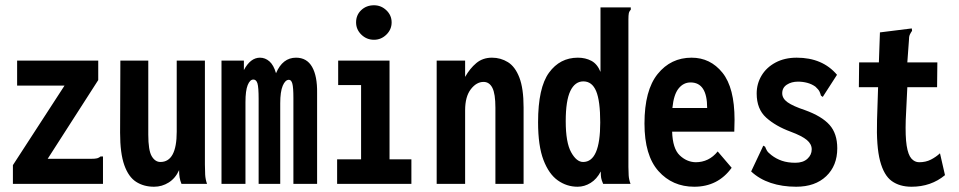

<svg xmlns="http://www.w3.org/2000/svg" viewBox="-20 -698 3640 729"><path d="M29 -71 225 -373H45V-468H353V-394L161 -95H325Q342 -95 349 -97Q356 -99 362 -104H371V0H29Z M565 11Q526 11 497 -7.5Q468 -26 452 -71Q436 -116 436 -194L437 -468H543V-187Q543 -127 556 -105Q569 -83 589 -83Q651 -83 651 -198V-468H758V-73Q758 -53 759 -35Q760 -17 766 0H669Q664 -12 662 -24Q660 -36 660 -52Q646 -21 620.5 -5Q595 11 565 11Z M821 0V-468H906V-432Q931 -479 967 -479Q987 -479 1003 -465Q1019 -451 1028 -420Q1053 -479 1104 -479Q1145 -479 1165 -444Q1185 -409 1184 -345V0H1094V-326Q1094 -366 1090 -380.5Q1086 -395 1077 -395Q1063 -395 1053.5 -372.5Q1044 -350 1044 -306V0H962V-322Q962 -367 957.5 -381.5Q953 -396 942 -396Q929 -396 920.5 -375Q912 -354 912 -310V0Z M1260 0V-93H1351V-375H1264V-468H1459V-93H1542V0ZM1400 -547Q1372 -547 1352 -566.5Q1332 -586 1332 -613Q1332 -641 1351.5 -659.5Q1371 -678 1400 -678Q1427 -678 1447 -659Q1467 -640 1467 -613Q1467 -586 1447 -566.5Q1427 -547 1400 -547Z M1638 0V-468H1746V-406Q1764 -438 1788.5 -458.5Q1813 -479 1848 -479Q1881 -479 1908.5 -462Q1936 -445 1952 -403.5Q1968 -362 1968 -290V0H1861V-289Q1861 -342 1849.5 -364.5Q1838 -387 1816 -387Q1789 -387 1767.5 -359Q1746 -331 1746 -279V0Z M2173 11Q2132 11 2098 -13Q2064 -37 2043.5 -90.5Q2023 -144 2023 -234Q2023 -365 2064.5 -422Q2106 -479 2174 -479Q2203 -479 2225.5 -467Q2248 -455 2260 -425V-670H2375V-661Q2369 -655 2367.5 -647.5Q2366 -640 2366 -624V-64Q2366 -48 2367 -32Q2368 -16 2374 0H2270Q2264 -14 2262.5 -22.5Q2261 -31 2261 -47Q2246 -18 2222.5 -3.5Q2199 11 2173 11ZM2194 -83Q2259 -83 2259 -233Q2259 -315 2243.5 -352Q2228 -389 2195 -389Q2163 -389 2145.5 -352.5Q2128 -316 2128 -238Q2128 -157 2148.5 -120Q2169 -83 2194 -83Z M2616 11Q2533 11 2480 -48.5Q2427 -108 2427 -229Q2427 -355 2477 -417Q2527 -479 2606 -479Q2677 -479 2723 -422Q2769 -365 2769 -243Q2769 -232 2768.5 -220Q2768 -208 2768 -198H2532Q2534 -134 2560.5 -108.5Q2587 -83 2621 -82Q2672 -82 2705 -123L2758 -61Q2706 11 2616 11ZM2533 -288H2665Q2665 -385 2602 -385Q2575 -385 2556.5 -362Q2538 -339 2533 -288Z M3003 11Q2950 11 2906.5 -3.5Q2863 -18 2832 -47L2874 -136L2878 -145L2885 -141Q2888 -133 2892 -126Q2896 -119 2909 -109Q2927 -95 2949 -87.5Q2971 -80 3000 -80Q3029 -80 3045.5 -95Q3062 -110 3062 -131Q3062 -151 3043.5 -166.5Q3025 -182 2982 -198Q2925 -219 2889 -251.5Q2853 -284 2853 -343Q2853 -380 2871.5 -411Q2890 -442 2924.5 -460.5Q2959 -479 3005 -479Q3103 -479 3158 -414L3109 -338L3104 -330L3097 -335Q3095 -343 3091.5 -350.5Q3088 -358 3076 -369Q3062 -379 3045 -383.5Q3028 -388 3010 -388Q2985 -388 2967.5 -376.5Q2950 -365 2950 -344Q2950 -324 2970.5 -309.5Q2991 -295 3036 -280Q3100 -257 3129.5 -224Q3159 -191 3159 -135Q3159 -69 3117 -29Q3075 11 3003 11Z M3441 11Q3396 11 3366 -10.5Q3336 -32 3321.5 -87Q3307 -142 3310 -242L3314 -367H3241L3242 -461H3317L3321 -575L3433 -589L3442 -590L3443 -581Q3438 -574 3434.5 -566.5Q3431 -559 3431 -543L3425 -461H3539L3538 -367H3425L3419 -243Q3417 -180 3422.5 -145Q3428 -110 3440.5 -96Q3453 -82 3470 -82Q3495 -82 3514.5 -92Q3534 -102 3549 -116L3568 -33Q3515 11 3441 11Z"/></svg>

Font: Inconsolata Condensed ExtraBold
Style: Regular
Weight: 800
Width: 3
Monospace: yes
Designer: Raph Levien, Cyreal, Brenton Simpson
Foundry: Raph Levien, Cyreal, Google
Version: Version 3.001; ttfautohint (v1.8.2.53-6de2)